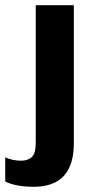

<svg xmlns="http://www.w3.org/2000/svg" viewBox="-70 -530 370 736"><path d="M213 -510V20Q213 186 59 186Q-8 186 -50 166V73Q-22 86 11 86Q37 86 52 72Q67 58 67 18V-510Z"/></svg>

Font: Chivo
Style: Bold
Weight: 700
Designer: Hector Gatti
Foundry: Omnibus-Type
Version: Version 1.007;PS 001.007;hotconv 1.0.88;makeotf.lib2.5.64775